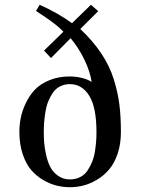

<svg xmlns="http://www.w3.org/2000/svg" viewBox="-20 -760 590 794"><path d="M190.9 -520 162.1 -550.8 242.2 -628.9Q231.9 -639.6 220 -649.9Q208 -660.2 193.8 -670.4Q179.7 -680.7 170.9 -686.8Q162.1 -692.9 146.7 -702.9Q131.3 -712.9 128.9 -714.8L144 -740.2Q220.2 -706.1 277.8 -664.1L356 -740.2L386.2 -713.9L312 -640.1Q364.3 -590.8 398.7 -539.3Q433.1 -487.8 450.2 -433.1Q467.3 -378.4 473.6 -328.4Q480 -278.3 480 -213.9Q480 -164.6 466.6 -124.8Q453.1 -85 431.6 -59.6Q410.2 -34.2 381.6 -17.1Q353 0 325.2 7.1Q297.4 14.2 269 14.2Q242.2 14.2 215.3 7.8Q188.5 1.5 159.9 -14.9Q131.3 -31.2 109.6 -56.2Q87.9 -81.1 74 -122.1Q60.1 -163.1 60.1 -214.8Q60.1 -243.7 65.9 -272.9Q71.8 -302.2 86.7 -333.7Q101.6 -365.2 124.3 -389.2Q147 -413.1 184.6 -428.5Q222.2 -443.8 269 -443.8Q294.4 -443.8 319.6 -437.5Q344.7 -431.2 358.9 -420.9Q353 -462.9 329.8 -511.7Q306.6 -560.5 272 -602.1ZM269 -412.1Q246.6 -412.1 228.5 -402.8Q210.4 -393.6 199 -377Q187.5 -360.4 179.7 -341.1Q171.9 -321.8 168 -298.1Q164.1 -274.4 162.6 -254.6Q161.1 -234.9 161.1 -213.9Q161.1 -190.4 162.8 -168.5Q164.6 -146.5 171.1 -117.7Q177.7 -88.9 188.7 -68.1Q199.7 -47.4 220.5 -32.7Q241.2 -18.1 269 -18.1Q293 -18.1 311.8 -27.8Q330.6 -37.6 342 -54.9Q353.5 -72.3 361.3 -91.6Q369.1 -110.8 372.8 -135Q376.5 -159.2 377.7 -177Q378.9 -194.8 378.9 -213.9Q378.9 -316.4 348.9 -364.3Q318.8 -412.1 269 -412.1Z"/></svg>

Font: Jacques Francois
Style: Regular
Weight: 400
Designer: Manvel Shmavonyan, Alexei Vanyashin
Foundry: Cyreal (www.cyreal.org)
Version: Version 1.003